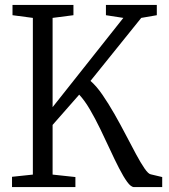

<svg xmlns="http://www.w3.org/2000/svg" viewBox="-20 -763 688 783"><path d="M29 0V-42L114 -51V-690L31 -701V-743H279.5V-701L194.5 -690V-326L483 -690L412 -701V-743H619.5V-701L556 -690L349 -433Q373.5 -412 398 -376.2Q422.5 -340.5 446.8 -298Q471 -255.5 493.2 -212.8Q515.5 -170 534.8 -134.2Q554 -98.5 569.5 -76Q585 -53.5 595 -52L641.5 -41V0H527Q514 0 498.8 -21Q483.5 -42 465.8 -76.5Q448 -111 428.8 -152.8Q409.5 -194.5 388.8 -237.2Q368 -280 346.5 -316.8Q325 -353.5 303 -377L194.5 -253.5V-51L287.5 -41V0Z"/></svg>

Font: Merriweather 24pt SemiCondensed Light
Style: Regular
Weight: 300
Width: 4
Designer: Eben Sorkin
Foundry: Eben Sorkin
Version: Version 2.100